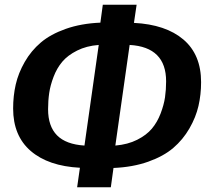

<svg xmlns="http://www.w3.org/2000/svg" viewBox="-20 -749 876 807"><path d="M825.2 -403.8Q825.2 -351.6 814.2 -303.7Q803.2 -255.9 776.1 -209Q749 -162.1 708.3 -127.2Q667.5 -92.3 602.8 -69.3Q538.1 -46.4 457 -43L445.8 38.1H304.2L315.9 -43.9Q183.1 -50.8 109.1 -114.5Q35.2 -178.2 35.2 -293Q35.2 -345.7 46.1 -393.8Q57.1 -441.9 84 -488.8Q110.8 -535.6 151.6 -570.3Q192.4 -605 256.6 -627.7Q320.8 -650.4 401.9 -653.8L412.1 -729H554.2L543 -652.8Q676.8 -646 751 -582.8Q825.2 -519.5 825.2 -403.8ZM464.8 -137.2Q517.1 -141.6 556.4 -161.4Q595.7 -181.2 618.4 -208.3Q641.1 -235.4 655 -271.7Q668.9 -308.1 673.6 -340.1Q678.2 -372.1 678.2 -407.2Q678.2 -551.3 524.9 -560.1ZM182.1 -290Q182.1 -218.3 219.7 -180.2Q257.3 -142.1 335 -137.2L395 -560.1Q343.3 -556.2 304 -536.4Q264.6 -516.6 241.9 -489.7Q219.2 -462.9 205.3 -426.5Q191.4 -390.1 186.8 -357.9Q182.1 -325.7 182.1 -290Z"/></svg>

Font: FiraGO SemiBold
Style: Italic
Weight: 600
Italic angle: -8°
Designer: bBox Type GmbH
Foundry: bBox Type GmbH
Version: Version 1.001;PS 001.001;hotconv 1.0.88;makeotf.lib2.5.64775